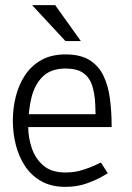

<svg xmlns="http://www.w3.org/2000/svg" viewBox="-20 -720 515 748"><path d="M235 -508V-453Q180 -453 148 -423Q116 -393 103 -341.5Q90 -290 90 -225L30 -250Q30 -298 41.5 -344Q53 -390 77.5 -427Q102 -464 141 -486Q180 -508 235 -508ZM373 -87 400 -45Q400 -45 377.5 -32Q355 -19 318 -5.5Q281 8 235 8V-48Q271 -48 302.5 -58Q334 -68 353.5 -77.5Q373 -87 373 -87ZM30 -250 90 -225Q90 -185 103.5 -144Q117 -103 148.5 -75.5Q180 -48 235 -48V8Q180 8 141 -14Q102 -36 77.5 -73Q53 -110 41.5 -156Q30 -202 30 -250ZM74 -275H405L415 -225H74ZM235 -508Q294 -508 329.5 -485.5Q365 -463 383.5 -424Q402 -385 408.5 -334Q415 -283 415 -225H353Q353 -273 351 -314.5Q349 -356 339 -387Q329 -418 304.5 -435.5Q280 -453 235 -453ZM105 -700H195L295 -560H235Z"/></svg>

Font: Epunda Slab Light
Style: Regular
Weight: 300
Designer: Simon Atzbach
Foundry: typofactur
Version: Version 1.102